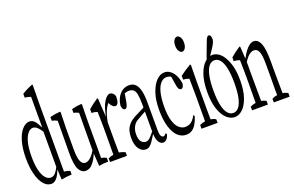

<svg xmlns="http://www.w3.org/2000/svg" viewBox="-112 -1311 2629 1718"><g transform="rotate(-20 1203.0 -452.0)"><path d="M136.2 -597.7Q151.9 -597.7 166.5 -589.4Q192.4 -574.7 216.8 -522.9Q221.2 -519 226.1 -504.9Q226.1 -657.2 226.1 -799.8Q197.3 -810.5 169.9 -812Q169.9 -835 169.9 -848.6Q217.8 -878.9 270 -898.9Q272.9 -900.9 276.4 -893.6Q275.4 -814 273.9 -724.1Q273.9 -402.3 273.9 -70.8Q301.8 -68.8 329.6 -56.6Q329.6 -43.9 329.6 -22Q280.3 -21 230.5 -10.3Q227.5 -64 224.6 -107.9Q220.7 -103.5 216.8 -89.4Q195.8 -37.6 168.5 -17.6Q152.3 -5.4 130.9 -5.4Q91.8 -5.4 60.5 -41.7Q29.3 -78.1 11.7 -143.8Q-5.9 -209.5 -5.9 -298.8Q-5.9 -388.2 13.2 -455.8Q32.2 -523.4 65.2 -560.5Q98.1 -597.7 136.2 -597.7ZM223.6 -133.3V-468.8Q202.6 -501 187 -515.1Q165.5 -534.2 146 -534.2Q119.6 -534.2 97.7 -508.3Q74.7 -482.4 60.8 -429.4Q46.9 -376.5 46.9 -295.9Q46.9 -215.3 60.1 -163.6Q73.2 -111.8 96.2 -85.9Q118.7 -60.1 145.8 -60.1Q172.9 -60.1 192.9 -84Q207 -100.1 223.6 -133.3Z M374.5 -208V-214.8Q375.5 -370.6 377 -517.1Q352.1 -531.2 326.7 -535.2Q326.7 -557.6 326.7 -570.3Q375 -583 422.9 -585.9Q425.3 -587.4 427.7 -578.6Q425.8 -506.8 423.8 -424.8Q423.8 -330.1 423.8 -225.6Q423.8 -146.5 438.5 -113.8Q453.1 -79.1 482.4 -79.1Q500 -79.1 517.1 -90.3Q547.4 -109.9 578.6 -160.6Q579.6 -344.2 581.1 -518.1Q556.2 -531.7 533.2 -535.2Q533.2 -557.6 533.2 -570.8Q578.6 -583.5 625.5 -585.9Q627.9 -586.9 630.9 -578.6Q629.4 -506.8 627.9 -424.8Q627.9 -252.9 627.9 -71.3Q652.3 -67.9 676.3 -54.7Q676.3 -42 676.3 -19Q674.3 -19 671.9 -19Q629.9 -19 587.4 -10.3Q583.5 -74.7 579.6 -129.9Q575.7 -126.5 571.8 -112.8Q555.7 -78.6 538.6 -56.2Q519 -29.8 499.8 -19.8Q480.5 -9.8 460.4 -9.8Q421.4 -9.8 397.9 -53Q374.5 -96.2 374.5 -208Z M690.4 -44.9Q715.8 -57.6 740.7 -60.5Q742.2 -256.3 742.2 -257.3Q742.2 -291 742.2 -314.9Q742.2 -349.6 740.7 -419.4Q740.2 -449.2 739.7 -468.8Q712.4 -479 684.6 -479.5Q684.6 -502 684.6 -515.1Q731 -554.7 777.3 -584.5Q780.8 -585.9 783.7 -577.1Q788.6 -495.6 793.9 -404.3Q797.9 -425.8 801.8 -437.5Q811.5 -479.5 825.2 -510.3Q841.8 -546.9 860.8 -566.4Q879.9 -585.9 897.9 -585.9Q911.6 -585.9 924.6 -575Q937.5 -564 942.9 -545.9Q942.9 -505.9 933.6 -483.9Q925.3 -463.9 907.2 -463.9Q897 -463.9 887.5 -470.7Q877.9 -477.5 867.7 -492.2Q863.3 -503.4 859.4 -504.9Q857.4 -512.7 855.5 -510.3Q853.5 -512.2 851.1 -504.9Q834.5 -482.9 822.3 -455.1Q803.7 -412.6 792.5 -350.1Q792.5 -308.6 792.5 -257.3Q792.5 -219.2 792.5 -171.4Q793 -129.4 793.5 -78.1Q793.5 -77.1 793.5 -66.4V-63Q822.3 -58.6 851.6 -44.9Q851.6 -32.2 851.6 -9.8H690.4Q690.4 -32.2 690.4 -44.9Z M1155.3 -40.5Q1142.6 -64 1139.6 -98.6Q1139.2 -110.8 1138.2 -113.3Q1112.3 -70.8 1097.2 -49.3Q1082 -27.8 1066.7 -16.8Q1051.3 -5.9 1031.2 -5.9Q994.6 -5.9 968 -42.2Q941.4 -78.6 941.4 -150.9Q941.4 -185.5 950.2 -215.6Q959 -245.6 983.4 -273.2Q1007.8 -300.8 1055.2 -323.7Q1055.2 -328.6 1055.7 -323.7Q1100.6 -347.2 1138.2 -365.7Q1138.2 -388.7 1138.2 -401.4Q1138.2 -460.9 1131.1 -493.7Q1124 -526.4 1107.7 -538.8Q1091.3 -551.3 1067.4 -551.3Q1047.9 -551.3 1024.4 -542.5Q1017.6 -507.3 1010.7 -462.4Q1005.9 -436 997.6 -421.4Q990.2 -408.7 978.5 -408.7Q966.8 -408.7 959.5 -420.4Q952.1 -432.1 950.7 -453.1Q960 -519.5 995.8 -558.6Q1031.7 -597.7 1083 -597.7Q1118.7 -597.7 1141.1 -577.6Q1163.6 -557.6 1175.5 -513.2Q1187.5 -468.8 1187.5 -393.1Q1187.5 -270 1187.5 -137.2Q1187.5 -97.7 1194.8 -81.1Q1203.1 -62 1217.3 -62Q1229 -62 1236.8 -71.3Q1241.2 -76.2 1245.1 -83Q1250 -79.6 1254.4 -66.4Q1242.7 -34.2 1228.8 -22.2Q1214.8 -10.3 1198.2 -10.3Q1171.9 -10.3 1155.3 -40.5ZM1109.4 -104Q1120.6 -116.7 1138.2 -137.7V-327.1Q1121.6 -318.4 1105.7 -309.3Q1089.8 -300.3 1066.4 -287.1Q1033.7 -270 1018.8 -248Q1003.9 -226.1 999 -204.1Q994.1 -182.1 994.1 -162.6Q994.1 -113.8 1012 -92Q1029.8 -70.3 1055.7 -70.3Q1068.8 -70.3 1080.3 -77.4Q1091.8 -84.5 1109.4 -104Z M1469.7 -81.1Q1506.8 -95.2 1533.2 -148.9Q1538.1 -147.5 1543 -135.7Q1530.3 -94.2 1512.9 -65.4Q1495.6 -36.6 1472.4 -21Q1449.2 -5.4 1417.5 -5.4Q1369.6 -5.4 1335 -39.8Q1300.3 -74.2 1281.2 -139.4Q1262.2 -204.6 1262.2 -294.9Q1262.2 -391.6 1285.4 -459Q1308.6 -526.4 1344.5 -562Q1380.4 -597.7 1420.9 -597.7Q1451.2 -597.7 1476.6 -578.1Q1502 -558.6 1518.8 -524.2Q1535.6 -489.7 1540 -446.8Q1536.6 -425.8 1530 -415.8Q1523.4 -405.8 1512.2 -405.8Q1497.6 -405.8 1490.2 -419.4Q1481.9 -434.6 1479 -458.5Q1472.7 -504.4 1465.8 -540.5Q1460.4 -543 1457.5 -544.4Q1439.5 -551.3 1423.3 -551.3Q1392.1 -551.3 1367.2 -523.4Q1342.3 -495.6 1328.6 -441.4Q1314.9 -387.2 1314.9 -306.6Q1314.9 -226.1 1330.6 -174.3Q1346.2 -122.6 1373.3 -98.4Q1400.4 -74.2 1433.1 -74.2Q1451.7 -74.2 1469.7 -81.1Z M1636.2 -716.3Q1619.1 -716.3 1606.4 -736.3Q1593.8 -756.3 1593.8 -788.1Q1593.8 -819.8 1606.4 -839.8Q1619.1 -859.9 1636.2 -859.9Q1653.3 -859.9 1665.8 -840.3Q1678.2 -820.8 1678.2 -788.6Q1678.2 -756.3 1665.8 -736.3Q1653.3 -716.3 1636.2 -716.3ZM1561.5 -44.9Q1587.4 -58.1 1613.8 -61V-64.5Q1613.8 -75.2 1613.8 -77.1Q1613.8 -122.1 1614.3 -170.9Q1614.7 -219.7 1614.7 -256.3Q1614.7 -289.6 1614.7 -313Q1614.7 -392.6 1612.8 -467.8Q1585 -478 1557.1 -479Q1557.1 -502 1557.1 -515.1Q1608.9 -554.7 1660.6 -584.5Q1664.1 -585.4 1667.5 -576.2Q1666.5 -500.5 1665.5 -415Q1665.5 -297.9 1665.5 -170.9Q1665.5 -118.7 1666 -64.9V-61.5Q1690.4 -58.1 1714.8 -44.9Q1714.8 -32.2 1714.8 -9.8H1561.5Q1561.5 -32.2 1561.5 -44.9Z M1978 -293.5Q1978 -458 1933.1 -517.1Q1910.6 -546.4 1878.4 -546.4Q1846.2 -546.4 1823.7 -517.1Q1801.3 -487.8 1789.8 -431.6Q1778.3 -375.5 1778.3 -293.5Q1778.3 -132.3 1823.7 -73.7Q1846.2 -44.9 1878.4 -44.9Q1910.6 -44.9 1932.9 -74Q1955.1 -103 1966.6 -158Q1978 -212.9 1978 -293.5ZM1878.4 -5.4Q1839.4 -5.4 1803.5 -37.4Q1767.6 -69.3 1744.6 -135Q1721.7 -200.7 1721.7 -299.1Q1721.7 -397.5 1744.6 -464.4Q1767.6 -531.2 1803.5 -564.5Q1839.4 -597.7 1878.4 -597.7Q1917.5 -597.7 1952.9 -564.5Q1988.3 -531.2 2011.7 -464.4Q2035.2 -397.5 2035.2 -299.3Q2035.2 -201.2 2011.7 -135.3Q1988.3 -69.3 1952.9 -37.4Q1917.5 -5.4 1878.4 -5.4ZM1928.7 -732.4Q1928.7 -721.7 1924.3 -707.3Q1919.9 -692.9 1905.3 -668.9Q1864.7 -606.9 1849.6 -584Q1836.9 -563.5 1824.2 -544.9L1811.5 -561Q1820.3 -588.9 1830.1 -614.7L1851.1 -669.9L1873 -727.5Q1881.8 -753.9 1890.6 -763.7Q1899.4 -773.4 1906.5 -773.4Q1913.6 -773.4 1921.1 -764.2Q1928.7 -754.9 1928.7 -732.4Z M2250 -44.9Q2274.4 -58.1 2300.3 -61V-64.9Q2300.3 -76.2 2300.3 -77.1V-77.6Q2299.8 -80.6 2299.8 -110.4Q2299.8 -137.7 2300.3 -170.4Q2300.8 -203.1 2300.8 -257.3Q2300.8 -313 2300.8 -358.9Q2300.8 -442.4 2286.6 -474.6Q2272.5 -508.8 2241.2 -508.8Q2224.6 -508.8 2208.5 -500Q2192.4 -491.2 2176.3 -472.7Q2162.6 -457.5 2146.5 -432.6Q2146.5 -349.6 2146.5 -257.3Q2146.5 -217.8 2147.9 -78.1Q2147.9 -76.2 2147.9 -64.9V-61Q2171.4 -57.6 2193.8 -44.9Q2193.8 -32.2 2193.8 -9.8H2043Q2043 -32.2 2043 -44.9Q2069.3 -58.1 2095.7 -61V-64.9Q2096.2 -166 2097.2 -257.3Q2097.2 -291 2097.2 -314.9Q2097.2 -348.1 2096.7 -372.8Q2096.2 -397.5 2095.9 -419.2Q2095.7 -440.9 2094.7 -468.8Q2066.9 -479 2039.1 -479.5Q2039.1 -502 2039.1 -515.1Q2085.4 -554.7 2131.8 -584.5Q2135.3 -585.9 2138.2 -577.1Q2141.6 -525.4 2145 -463.9Q2148.9 -476.1 2153.3 -479Q2167 -505.9 2183.1 -527.3Q2203.1 -554.2 2224.6 -570.1Q2246.1 -585.9 2266.1 -585.9Q2307.6 -585.9 2328.6 -536.6Q2350.1 -485.4 2350.1 -369.1Q2350.1 -318.4 2350.1 -257.3Q2350.1 -216.3 2351.6 -77.1Q2351.6 -75.7 2351.6 -64.9V-61.5Q2376 -58.1 2400.9 -44.9Q2400.9 -32.2 2400.9 -9.8H2250Q2250 -32.2 2250 -44.9Z"/></g></svg>

Font: Scarab Serif
Style: Condensed-Light
Weight: 300
Designer: John Roberts
Foundry: Scarab
Version: 1.0